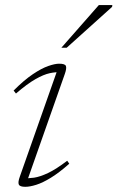

<svg xmlns="http://www.w3.org/2000/svg" viewBox="-20 -710 453 740"><path d="M56.5 -29.5 202.5 -444 215 -431.5Q196 -433 172.2 -428Q148.5 -423 116.8 -405Q85 -387 41.5 -349.5L32.5 -361Q73 -401.5 106.5 -424Q140 -446.5 165.8 -455.5Q191.5 -464.5 208 -464.5Q230.5 -464.5 234 -455.8Q237.5 -447 230 -425.5L83.5 -9.5L70.5 -23.5Q88.5 -22 111.2 -25.2Q134 -28.5 165.2 -43.2Q196.5 -58 239 -90.5L247 -79Q208 -44.5 176.2 -25Q144.5 -5.5 119.8 2.2Q95 10 77.5 10Q56.5 10 52.5 1.2Q48.5 -7.5 56.5 -29.5ZM216.5 -526 361 -690.5H413L412 -683.5L237 -526Z"/></svg>

Font: Newsreader ExtraLight
Style: Italic
Weight: 250
Italic angle: -17°
Designer: Hugues Gentile
Foundry: Production Type
Version: Version 1.003